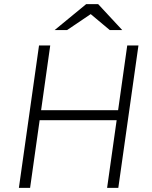

<svg xmlns="http://www.w3.org/2000/svg" viewBox="-20 -905 733 925"><path d="M178 -374H549L593 -686H647L550 0H496L542 -326H171L125 0H71L168 -686H222ZM417 -837 303 -760H243L395 -885H453L569 -760H509Z"/></svg>

Font: Chivo Thin Italic
Style: Regular
Weight: 100
Italic angle: -8.05°
Designer: Hector Gatti
Foundry: Omnibus-Type
Version: Version 1.007